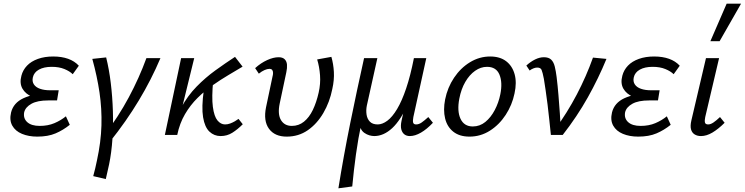

<svg xmlns="http://www.w3.org/2000/svg" viewBox="-20 -731 4034 1040"><path d="M182 9Q135 9 99 -6Q63 -21 46.5 -50.5Q30 -80 40 -122Q53 -174 107 -199Q161 -224 242 -224L238 -191Q191 -191 154.5 -206.5Q118 -222 101.5 -251Q85 -280 96 -321Q104 -352 126.5 -375.5Q149 -399 185.5 -412Q222 -425 268 -425Q314 -425 349 -412.5Q384 -400 407 -375L374 -329Q358 -345 329 -357Q300 -369 260 -369Q218 -369 191 -354Q164 -339 158 -312Q153 -290 163.5 -274Q174 -258 197 -250Q220 -242 251 -242H298L289 -187H241Q183 -187 150.5 -169Q118 -151 111 -123Q105 -90 127.5 -69.5Q150 -49 195 -49Q240 -49 275 -64Q310 -79 337 -101L358 -55Q322 -26 281 -8.5Q240 9 182 9Z M576 36 543 4Q621 -98 677.5 -203.5Q734 -309 773 -416H849Q800 -300 732 -187Q664 -74 576 36ZM553 239 485 223Q491 201 496 180Q501 159 505 139Q527 38 529.5 -52Q532 -142 519 -230Q506 -318 480 -412L555 -420Q571 -356 580 -281.5Q589 -207 591.5 -129.5Q594 -52 589 22Q584 96 571 159Q566 182 561.5 201.5Q557 221 553 239Z M913 0Q927 -85 962 -149Q997 -213 1045 -262Q1093 -311 1147 -350Q1201 -389 1253 -423L1294 -370Q1259 -349 1217.5 -324.5Q1176 -300 1132.5 -269.5Q1089 -239 1050 -200.5Q1011 -162 982 -112.5Q953 -63 940 0ZM873 0 961 -416H1032L930 0ZM1175 6Q1140 6 1114.5 -18Q1089 -42 1080 -96Q1071 -150 1084 -243L1135 -296Q1126 -204 1133 -152Q1140 -100 1158 -78.5Q1176 -57 1199 -57Q1213 -57 1226.5 -62Q1240 -67 1252 -74Q1264 -81 1272 -87L1295 -58Q1267 -30 1238.5 -12Q1210 6 1175 6Z M1533 9Q1468 9 1437 -33.5Q1406 -76 1421 -150L1456 -316Q1459 -326 1459 -336Q1459 -346 1454.5 -352Q1450 -358 1439 -358Q1428 -358 1413 -351.5Q1398 -345 1382 -332L1362 -362Q1393 -390 1427 -405.5Q1461 -421 1489 -421Q1511 -421 1522 -410Q1533 -399 1534.5 -381Q1536 -363 1531 -340L1495 -170Q1483 -112 1502 -80.5Q1521 -49 1561 -49Q1598 -49 1626.5 -72Q1655 -95 1674.5 -135.5Q1694 -176 1706 -229Q1717 -277 1713.5 -323.5Q1710 -370 1698 -409L1775 -423Q1786 -385 1788.5 -341.5Q1791 -298 1780 -249Q1766 -178 1731.5 -119Q1697 -60 1647 -25.5Q1597 9 1533 9Z M1813 289Q1841 114 1877 -63.5Q1913 -241 1952 -416H2024L1967 -159Q1962 -134 1965.5 -110.5Q1969 -87 1983.5 -72Q1998 -57 2026 -57Q2051 -57 2078 -77Q2105 -97 2131 -140.5Q2157 -184 2180 -252Q2203 -320 2222 -416H2264Q2233 -266 2192 -173Q2151 -80 2104.5 -37Q2058 6 2007 6Q1995 6 1981 2Q1967 -2 1954 -11Q1941 -20 1934 -35Q1927 -50 1928 -72L1938 -65Q1920 19 1908 106Q1896 193 1888 279ZM2200 6Q2182 6 2170 -3.5Q2158 -13 2153.5 -31Q2149 -49 2155 -77L2230 -416H2289L2219 -97Q2215 -76 2218 -66.5Q2221 -57 2234 -57Q2249 -57 2264 -67.5Q2279 -78 2300 -97L2325 -66Q2292 -31 2260 -12.5Q2228 6 2200 6Z M2523 9Q2469 9 2435.5 -17.5Q2402 -44 2391 -89.5Q2380 -135 2391 -192Q2404 -257 2439.5 -310Q2475 -363 2526 -394Q2577 -425 2635 -425Q2688 -425 2721.5 -399.5Q2755 -374 2767.5 -329Q2780 -284 2767 -225Q2754 -162 2719 -108.5Q2684 -55 2633.5 -23Q2583 9 2523 9ZM2541 -46Q2579 -46 2609 -70.5Q2639 -95 2660 -135Q2681 -175 2690 -220Q2703 -284 2685.5 -326.5Q2668 -369 2618 -369Q2584 -369 2553.5 -347.5Q2523 -326 2500.5 -287.5Q2478 -249 2468 -197Q2455 -129 2474.5 -87.5Q2494 -46 2541 -46Z M2964 0Q2960 -38 2955.5 -80.5Q2951 -123 2946 -164.5Q2941 -206 2935.5 -242Q2930 -278 2926 -304Q2919 -340 2913.5 -352.5Q2908 -365 2890 -365Q2880 -365 2869 -360.5Q2858 -356 2849 -349L2831 -376Q2854 -397 2878.5 -409Q2903 -421 2926 -421Q2952 -421 2965.5 -408Q2979 -395 2985 -370.5Q2991 -346 2995 -314Q3001 -265 3005 -215.5Q3009 -166 3012.5 -117Q3016 -68 3017 -19L2983 -25Q3053 -121 3104.5 -219.5Q3156 -318 3192 -419L3265 -412Q3222 -307 3164 -203.5Q3106 -100 3028 0Z M3437 9Q3390 9 3354 -6Q3318 -21 3301.5 -50.5Q3285 -80 3295 -122Q3308 -174 3362 -199Q3416 -224 3497 -224L3493 -191Q3446 -191 3409.5 -206.5Q3373 -222 3356.5 -251Q3340 -280 3351 -321Q3359 -352 3381.5 -375.5Q3404 -399 3440.5 -412Q3477 -425 3523 -425Q3569 -425 3604 -412.5Q3639 -400 3662 -375L3629 -329Q3613 -345 3584 -357Q3555 -369 3515 -369Q3473 -369 3446 -354Q3419 -339 3413 -312Q3408 -290 3418.5 -274Q3429 -258 3452 -250Q3475 -242 3506 -242H3553L3544 -187H3496Q3438 -187 3405.5 -169Q3373 -151 3366 -123Q3360 -90 3382.5 -69.5Q3405 -49 3450 -49Q3495 -49 3530 -64Q3565 -79 3592 -101L3613 -55Q3577 -26 3536 -8.5Q3495 9 3437 9Z M3777 6Q3757 6 3742.5 -3Q3728 -12 3723 -30.5Q3718 -49 3725 -79L3804 -416H3875L3800 -97Q3796 -78 3798.5 -67.5Q3801 -57 3816 -57Q3829 -57 3844.5 -67.5Q3860 -78 3880 -97L3905 -66Q3871 -32 3839 -13Q3807 6 3777 6ZM3828 -508 3916 -711H3994L3878 -508Z"/></svg>

Font: Ysabeau Infant Medium
Style: Italic
Weight: 500
Italic angle: -12°
Designer: Christian Thalmann (Catharsis Fonts)
Version: Version 2.001;gftools[0.9.30]; featfreeze: ss01,ss02,lnum